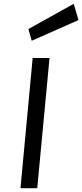

<svg xmlns="http://www.w3.org/2000/svg" viewBox="-20 -988 432 1008"><path d="M87.5 0 151.5 -683.5H240L175.5 0ZM146.5 -774 129 -835.5 367 -968 392 -882.5Z"/></svg>

Font: Karla Medium
Style: Italic
Weight: 500
Italic angle: -8°
Designer: Jonathan Pinhorn
Version: Version 2.001